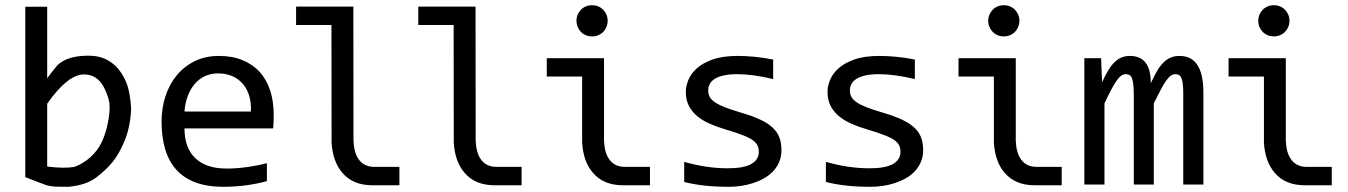

<svg xmlns="http://www.w3.org/2000/svg" viewBox="-20 -716 5231 745"><path d="M78.1 -689.9H163.1V-412.1Q173.8 -427.7 192.9 -450.7Q227.5 -500 323.2 -500Q366.2 -500 397.9 -482.4Q429.7 -464.8 450.9 -432.6Q472.2 -400.4 480 -363Q487.8 -325.7 488.8 -290Q484.9 -221.2 463.4 -169.4Q441.9 -117.7 416.7 -87.2Q391.6 -56.6 353.3 -27.3Q314.9 2 246.6 8.8Q213.4 8.8 196.8 8.3Q180.2 7.8 161.1 2.9Q117.2 -12.7 78.1 -28.8ZM163.1 -313.5V-69.8Q230 -61.5 268.6 -68.4Q320.3 -87.9 354.5 -131.6Q388.7 -175.3 401.9 -258.3Q409.2 -303.7 401.6 -330.6Q394 -357.4 381.6 -380.1Q369.1 -402.8 350.3 -415Q331.5 -427.2 306.2 -427.2Q273.9 -427.2 238.3 -398.4Q202.1 -369.6 163.1 -313.5Z M1042 -271Q1042 -252.9 1041.5 -240.7Q1041 -228.5 1040 -217.8H695.8Q695.8 -142.6 737.8 -102.3Q779.8 -62 858.9 -62Q880.4 -62 901.9 -63.7Q923.3 -65.4 943.4 -68.4Q963.4 -71.3 981.7 -75Q1000 -78.6 1015.6 -83V-13.2Q981 -3.4 937.3 2.7Q893.6 8.8 846.7 8.8Q783.7 8.8 738.3 -8.3Q692.9 -25.4 663.8 -57.9Q634.8 -90.3 620.8 -137.5Q606.9 -184.6 606.9 -244.1Q606.9 -295.9 621.8 -342Q636.7 -388.2 665.3 -423.1Q693.8 -458 735.4 -478.5Q776.9 -499 829.6 -499Q880.9 -499 920.4 -482.9Q960 -466.8 987.1 -437.3Q1014.2 -407.7 1028.1 -365.5Q1042 -323.2 1042 -271ZM953.6 -283.2Q955.1 -315.9 947.3 -343Q939.5 -370.1 923.1 -389.6Q906.7 -409.2 882.3 -420.2Q857.9 -431.2 825.7 -431.2Q797.9 -431.2 774.9 -420.4Q752 -409.7 735.4 -390.1Q718.8 -370.6 708.5 -343.3Q698.2 -315.9 695.8 -283.2Z M1266.1 -619.1H1128.9V-690.4H1351.1L1351.6 -169.9Q1353.5 -123 1371.6 -98.1Q1392.1 -68.4 1433.6 -68.4H1529.8V2.9H1425.3Q1349.1 2.9 1308.1 -45.9Q1271 -88.9 1266.6 -163.1Z M1740.2 -619.1H1603V-690.4H1825.2L1825.7 -169.9Q1827.6 -123 1845.7 -98.1Q1866.2 -68.4 1907.7 -68.4H2003.9V2.9H1899.4Q1823.2 2.9 1782.2 -45.9Q1745.1 -88.9 1740.7 -163.1Z M2277.3 -695.8Q2290 -695.8 2301.3 -691.2Q2312.5 -686.5 2320.6 -678.2Q2328.6 -669.9 2333.3 -658.9Q2337.9 -647.9 2337.9 -635.3Q2337.9 -623 2333.3 -611.8Q2328.6 -600.6 2320.6 -592.3Q2312.5 -584 2301.3 -579.3Q2290 -574.7 2277.3 -574.7Q2264.6 -574.7 2253.4 -579.3Q2242.2 -584 2234.1 -592.3Q2226.1 -600.6 2221.4 -611.8Q2216.8 -623 2216.8 -635.3Q2216.8 -647.9 2221.4 -658.9Q2226.1 -669.9 2234.1 -678.2Q2242.2 -686.5 2253.4 -691.2Q2264.6 -695.8 2277.3 -695.8ZM2343.8 -98.1Q2364.3 -68.4 2405.8 -68.4H2502V2.9H2397.5Q2321.3 2.9 2280.3 -45.9Q2243.2 -88.9 2238.8 -163.1V-418.9H2101.6V-490.2H2323.7V-169.9Q2325.7 -123 2343.8 -98.1Z M3012.2 -133.8Q3012.2 -107.9 3003.4 -87.4Q2994.6 -66.9 2979.5 -51Q2964.4 -35.2 2944.3 -23.9Q2924.3 -12.7 2901.6 -5.4Q2878.9 2 2855 5.4Q2831.1 8.8 2808.1 8.8Q2758.3 8.8 2716.6 4.4Q2674.8 0 2634.8 -9.8V-87.9Q2677.7 -75.7 2720.2 -69.3Q2762.7 -63 2804.7 -63Q2865.7 -63 2895 -79.6Q2924.3 -96.2 2924.3 -127Q2924.3 -140.1 2919.7 -150.6Q2915 -161.1 2902.8 -170.7Q2890.6 -180.2 2865 -190.4Q2839.4 -200.7 2794.9 -213.9Q2761.7 -223.6 2733.6 -236.1Q2705.6 -248.5 2685.1 -265.6Q2664.6 -282.7 2652.8 -305.7Q2641.1 -328.6 2641.1 -359.9Q2641.1 -380.4 2650.6 -404.8Q2660.2 -429.2 2683.1 -450.2Q2706.1 -471.2 2745.1 -485.1Q2784.2 -499 2842.8 -499Q2871.6 -499 2906.7 -495.8Q2941.9 -492.7 2980 -484.9V-409.2Q2939.9 -418.9 2904.1 -423.6Q2868.2 -428.2 2841.8 -428.2Q2810.1 -428.2 2788.3 -423.3Q2766.6 -418.5 2753.2 -409.9Q2739.7 -401.4 2733.9 -389.9Q2728 -378.4 2728 -365.2Q2728 -352.1 2733.2 -341.3Q2738.3 -330.6 2752.2 -320.6Q2766.1 -310.5 2791 -300.5Q2815.9 -290.5 2856 -278.8Q2899.4 -266.1 2929.2 -252.2Q2959 -238.3 2977.5 -221.2Q2996.1 -204.1 3004.2 -182.6Q3012.2 -161.1 3012.2 -133.8Z M3562 -133.8Q3562 -107.9 3553.2 -87.4Q3544.4 -66.9 3529.3 -51Q3514.2 -35.2 3494.1 -23.9Q3474.1 -12.7 3451.4 -5.4Q3428.7 2 3404.8 5.4Q3380.9 8.8 3357.9 8.8Q3308.1 8.8 3266.4 4.4Q3224.6 0 3184.6 -9.8V-87.9Q3227.5 -75.7 3270 -69.3Q3312.5 -63 3354.5 -63Q3415.5 -63 3444.8 -79.6Q3474.1 -96.2 3474.1 -127Q3474.1 -140.1 3469.5 -150.6Q3464.8 -161.1 3452.6 -170.7Q3440.4 -180.2 3414.8 -190.4Q3389.2 -200.7 3344.7 -213.9Q3311.5 -223.6 3283.4 -236.1Q3255.4 -248.5 3234.9 -265.6Q3214.4 -282.7 3202.6 -305.7Q3190.9 -328.6 3190.9 -359.9Q3190.9 -380.4 3200.4 -404.8Q3210 -429.2 3232.9 -450.2Q3255.9 -471.2 3294.9 -485.1Q3334 -499 3392.6 -499Q3421.4 -499 3456.5 -495.8Q3491.7 -492.7 3529.8 -484.9V-409.2Q3489.7 -418.9 3453.9 -423.6Q3418 -428.2 3391.6 -428.2Q3359.9 -428.2 3338.1 -423.3Q3316.4 -418.5 3303 -409.9Q3289.6 -401.4 3283.7 -389.9Q3277.8 -378.4 3277.8 -365.2Q3277.8 -352.1 3283 -341.3Q3288.1 -330.6 3302 -320.6Q3315.9 -310.5 3340.8 -300.5Q3365.7 -290.5 3405.8 -278.8Q3449.2 -266.1 3479 -252.2Q3508.8 -238.3 3527.3 -221.2Q3545.9 -204.1 3554 -182.6Q3562 -161.1 3562 -133.8Z M3875 -695.8Q3887.7 -695.8 3898.9 -691.2Q3910.2 -686.5 3918.2 -678.2Q3926.3 -669.9 3930.9 -658.9Q3935.5 -647.9 3935.5 -635.3Q3935.5 -623 3930.9 -611.8Q3926.3 -600.6 3918.2 -592.3Q3910.2 -584 3898.9 -579.3Q3887.7 -574.7 3875 -574.7Q3862.3 -574.7 3851.1 -579.3Q3839.8 -584 3831.8 -592.3Q3823.7 -600.6 3819.1 -611.8Q3814.5 -623 3814.5 -635.3Q3814.5 -647.9 3819.1 -658.9Q3823.7 -669.9 3831.8 -678.2Q3839.8 -686.5 3851.1 -691.2Q3862.3 -695.8 3875 -695.8ZM3941.4 -98.1Q3961.9 -68.4 4003.4 -68.4H4099.6V2.9H3995.1Q3918.9 2.9 3877.9 -45.9Q3840.8 -88.9 3836.4 -163.1V-418.9H3699.2V-490.2H3921.4V-169.9Q3923.3 -123 3941.4 -98.1Z M4571.3 0V-352.1Q4571.3 -375 4569.6 -389.6Q4567.9 -404.3 4564.2 -412.8Q4560.5 -421.4 4554.9 -424.8Q4549.3 -428.2 4541 -428.2Q4531.2 -428.2 4522.9 -422.4Q4514.6 -416.5 4505.1 -403.3Q4495.6 -390.1 4484.1 -368.4Q4472.7 -346.7 4457 -314.9V0H4379.4V-342.8Q4379.4 -369.6 4377.7 -386.2Q4376 -402.8 4372.3 -412.1Q4368.7 -421.4 4362.8 -424.8Q4356.9 -428.2 4348.6 -428.2Q4339.8 -428.2 4332 -423.3Q4324.2 -418.5 4314.7 -405.8Q4305.2 -393.1 4293.5 -371.1Q4281.7 -349.1 4265.6 -314.9V0H4187.5V-490.2H4252.4L4256.3 -397Q4269 -424.8 4281 -444.3Q4293 -463.9 4305.7 -475.8Q4318.4 -487.8 4332.8 -493.4Q4347.2 -499 4364.7 -499Q4404.3 -499 4424.8 -473.1Q4445.3 -447.3 4445.3 -393.1Q4457 -418.5 4468.3 -438.2Q4479.5 -458 4492.4 -471.4Q4505.4 -484.9 4521 -491.9Q4536.6 -499 4557.1 -499Q4649.4 -499 4649.4 -356.9V0Z M4922.9 -695.8Q4935.5 -695.8 4946.8 -691.2Q4958 -686.5 4966.1 -678.2Q4974.1 -669.9 4978.8 -658.9Q4983.4 -647.9 4983.4 -635.3Q4983.4 -623 4978.8 -611.8Q4974.1 -600.6 4966.1 -592.3Q4958 -584 4946.8 -579.3Q4935.5 -574.7 4922.9 -574.7Q4910.2 -574.7 4898.9 -579.3Q4887.7 -584 4879.6 -592.3Q4871.6 -600.6 4866.9 -611.8Q4862.3 -623 4862.3 -635.3Q4862.3 -647.9 4866.9 -658.9Q4871.6 -669.9 4879.6 -678.2Q4887.7 -686.5 4898.9 -691.2Q4910.2 -695.8 4922.9 -695.8ZM4989.3 -98.1Q5009.8 -68.4 5051.3 -68.4H5147.5V2.9H5043Q4966.8 2.9 4925.8 -45.9Q4888.7 -88.9 4884.3 -163.1V-418.9H4747.1V-490.2H4969.2V-169.9Q4971.2 -123 4989.3 -98.1Z"/></svg>

Font: Code New Roman
Style: Regular
Weight: 400
Monospace: yes
Designer: Sam Radian
Foundry: Code New Roman
Version: Version 2.00 November 29, 2014